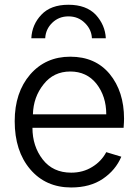

<svg xmlns="http://www.w3.org/2000/svg" viewBox="-20 -786 593 823"><path d="M114.3 -622.1Q117.2 -680.7 157.2 -722.7Q197.3 -765.6 273.4 -765.6Q349.6 -765.6 390.6 -722.7Q430.7 -678.7 433.6 -622.1Q414.1 -622.1 374 -622.1Q372.1 -660.2 343.8 -687.5Q315.4 -715.8 273.4 -715.8Q232.4 -715.8 204.1 -688.5Q175.8 -661.1 173.8 -622.1Q154.3 -622.1 114.3 -622.1ZM43 -266.6Q43 -389.6 109.4 -466.8Q175.8 -543 281.2 -543Q388.7 -543 450.2 -468.8Q511.7 -393.6 511.7 -277.3Q511.7 -263.7 509.8 -238.3Q379.9 -238.3 119.1 -238.3Q119.1 -159.2 163.1 -102.5Q207 -45.9 285.2 -45.9Q335.9 -45.9 375 -70.3Q414.1 -93.8 435.5 -133.8Q457 -127 500 -114.3Q475.6 -56.6 420.9 -19.5Q366.2 17.6 285.2 17.6Q175.8 17.6 109.4 -60.5Q43 -138.7 43 -266.6ZM121.1 -295.9Q200.2 -295.9 435.5 -295.9Q435.5 -373 393.6 -426.8Q351.6 -479.5 281.2 -479.5Q210 -479.5 167 -424.8Q123 -370.1 121.1 -295.9Z"/></svg>

Font: Gothic A1
Style: Regular
Weight: 400
Designer: HanYang I&C Co.,Ltd.
Version: Version 2.50